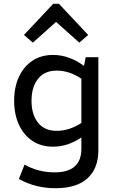

<svg xmlns="http://www.w3.org/2000/svg" viewBox="-20 -775 620 1017"><path d="M274 222Q222 222 173.5 210Q125 198 80 173L110 97Q183 138 269 138Q411 138 411 13V-47Q339 2 261 2Q198 2 152 -28.5Q106 -59 80.5 -114Q55 -169 55 -241Q55 -314 80.5 -368.5Q106 -423 152 -453.5Q198 -484 261 -484Q346 -484 425 -426L434 -472H501V21Q501 117 443.5 169.5Q386 222 274 222ZM280 -82Q348 -82 411 -124V-358Q348 -401 280 -401Q216 -401 181.5 -357.5Q147 -314 147 -241Q147 -168 181.5 -125Q216 -82 280 -82ZM154 -549 107 -590 262 -755H292L447 -590L400 -549L277 -659Z"/></svg>

Font: Sometype Mono Medium
Style: Regular
Weight: 500
Monospace: yes
Designer: Ryoichi Tsunekawa
Foundry: Dharma Type
Version: Version 1.000; ttfautohint (v1.8.3)